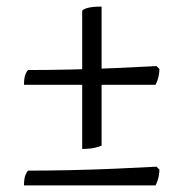

<svg xmlns="http://www.w3.org/2000/svg" viewBox="-20 -510 556 584"><path d="M230 -57V-477Q232 -482 247 -486Q262 -490 289 -490V-67Q283 -64 268 -60.5Q253 -57 230 -57ZM53 -252Q53 -273 57.5 -284Q62 -295 66 -297Q125 -297 194.5 -298.5Q264 -300 332.5 -303Q401 -306 456 -309L465 -300Q464 -281 460 -269Q456 -257 453 -252ZM53 54Q53 33 57.5 22Q62 11 66 9Q125 9 194.5 7.5Q264 6 332.5 3Q401 0 456 -3L465 6Q464 25 460 37Q456 49 453 54Z"/></svg>

Font: Texturina 12pt Light
Style: Regular
Weight: 300
Designer: Guillermo Torres Carreño
Foundry: Omnibus-Type
Version: Version 1.002